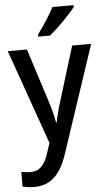

<svg xmlns="http://www.w3.org/2000/svg" viewBox="-65 -807 607 1087"><g transform="rotate(-5 239.0 -263.0)"><path d="M396 -756V-766H276C253 -721 213 -661 181 -618V-606H248C294 -643 368 -718 396 -756ZM2 -539 192 -1 173 57C152 121 124 154 71 154C52 154 33 151 19 148V232C37 236 58 240 85 240C180 240 235 182 272 73L476 -539H368L276 -239C261 -192 249 -147 243 -113H239C233 -153 221 -195 207 -239L111 -539Z"/></g></svg>

Font: Noto Sans Arabic UI SmCn Md
Style: Regular
Weight: 500
Width: 4
Designer: Monotype Design Team, Nadine Chahine and Nizar Qandah
Foundry: Monotype Imaging Inc.
Version: Version 2.010